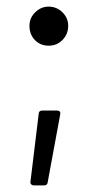

<svg xmlns="http://www.w3.org/2000/svg" viewBox="-20 -485 292 580"><path d="M69 -407Q69 -431 86.5 -448Q104 -465 127 -465Q151 -465 168.5 -448Q186 -431 186 -407Q186 -382 169 -364.5Q152 -347 127 -347Q102 -347 85.5 -364Q69 -381 69 -407ZM72 64 97 -142Q98 -151 107 -151H153Q158 -151 160.5 -148Q163 -145 162 -140L124 66Q123 75 113 75H82Q77 75 74 71.5Q71 68 72 64Z"/></svg>

Font: Barlow Semi Condensed
Style: Regular
Weight: 400
Width: 4
Designer: Jeremy Tribby
Foundry: Tribby Type
Version: Version 1.408;December 10, 2018;FontCreator 11.5.0.2430 64-b